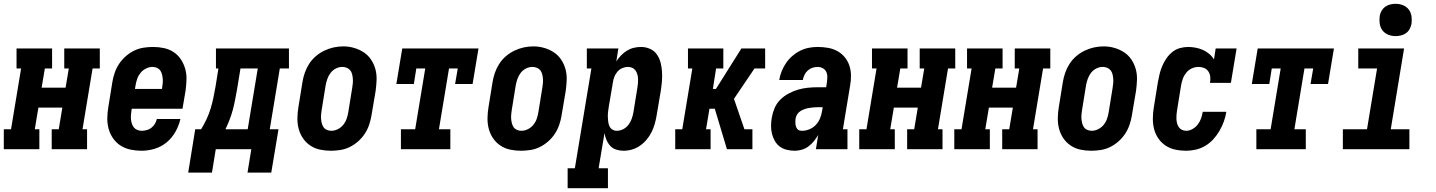

<svg xmlns="http://www.w3.org/2000/svg" viewBox="-35 -785 7555 1010"><path d="M-15 0V-105H23L76 -425H52V-530H239V-425H201L184 -324H310L327 -425H303V-530H490V-425H452L399 -105H423V0H237V-105H274L293 -219H167L148 -105H172V0Z M710 8Q680 8 651.5 2Q623 -4 599.5 -19Q576 -34 560 -57Q544 -80 536.5 -107Q529 -134 529.5 -164Q530 -194 535 -223L556 -353Q560 -378 568.5 -402.5Q577 -427 591.5 -449Q606 -471 626.5 -489Q647 -507 670.5 -518.5Q694 -530 719.5 -534Q745 -538 770 -538Q799 -538 827.5 -532Q856 -526 879 -510.5Q902 -495 917 -472Q932 -449 939.5 -422Q947 -395 946 -365.5Q945 -336 941 -307L925 -213H658L657 -206Q655 -194 654 -182Q653 -170 654 -158Q655 -146 658.5 -135Q662 -124 669 -115Q676 -106 687 -101.5Q698 -97 710 -97Q723 -97 736.5 -100.5Q750 -104 761 -112.5Q772 -121 779.5 -133Q787 -145 790 -159H914Q906 -124 888 -92Q870 -60 842 -36.5Q814 -13 779 -2.5Q744 8 710 8ZM675 -317H817L818 -324Q820 -336 821 -348Q822 -360 821 -371.5Q820 -383 817 -394.5Q814 -406 807.5 -415Q801 -424 790 -428.5Q779 -433 767 -433Q750 -433 733 -424.5Q716 -416 704.5 -402Q693 -388 687 -371Q681 -354 678 -336Z M955 123 992 -105H1023Q1039 -131 1052 -159Q1065 -187 1073.5 -215.5Q1082 -244 1088 -273Q1094 -302 1099 -331L1114 -425H1101V-530H1485V-425H1437L1384 -105H1430L1392 123H1267L1287 0H1100L1080 123ZM1268 -105 1321 -425H1230L1212 -315Q1207 -288 1202 -261.5Q1197 -235 1190 -208.5Q1183 -182 1173 -156Q1163 -130 1151 -105Z M1705 8Q1676 8 1648 2Q1620 -4 1597 -19.5Q1574 -35 1558.5 -58Q1543 -81 1536 -108Q1529 -135 1529.5 -164.5Q1530 -194 1535 -223L1556 -353Q1560 -378 1568.5 -402.5Q1577 -427 1591.5 -449.5Q1606 -472 1626.5 -489.5Q1647 -507 1671 -518.5Q1695 -530 1720 -535.5Q1745 -541 1771 -541Q1800 -541 1827.5 -533Q1855 -525 1878 -510Q1901 -495 1916.5 -472Q1932 -449 1939.5 -422Q1947 -395 1946 -365.5Q1945 -336 1941 -307L1919 -177Q1915 -152 1906.5 -127.5Q1898 -103 1883.5 -81Q1869 -59 1848.5 -41Q1828 -23 1804.5 -11.5Q1781 0 1755.5 4Q1730 8 1705 8ZM1708 -97Q1725 -97 1742 -105.5Q1759 -114 1770.5 -128Q1782 -142 1788 -159Q1794 -176 1797 -194L1818 -324Q1820 -336 1821 -348Q1822 -360 1821 -372Q1820 -384 1817 -395.5Q1814 -407 1807 -415.5Q1800 -424 1789 -428.5Q1778 -433 1766 -433Q1748 -433 1731.5 -424.5Q1715 -416 1704 -401.5Q1693 -387 1687 -370Q1681 -353 1678 -336L1657 -206Q1655 -194 1654 -182Q1653 -170 1654 -158.5Q1655 -147 1658 -135.5Q1661 -124 1667.5 -115Q1674 -106 1685 -101.5Q1696 -97 1708 -97Z M2074 0V-105H2149L2202 -425H2155L2142 -343H2050L2081 -530H2482L2451 -343H2359L2373 -425H2327L2274 -105H2334V0Z M2705 8Q2676 8 2648 2Q2620 -4 2597 -19.5Q2574 -35 2558.5 -58Q2543 -81 2536 -108Q2529 -135 2529.5 -164.5Q2530 -194 2535 -223L2556 -353Q2560 -378 2568.5 -402.5Q2577 -427 2591.5 -449.5Q2606 -472 2626.5 -489.5Q2647 -507 2671 -518.5Q2695 -530 2720 -535.5Q2745 -541 2771 -541Q2800 -541 2827.5 -533Q2855 -525 2878 -510Q2901 -495 2916.5 -472Q2932 -449 2939.5 -422Q2947 -395 2946 -365.5Q2945 -336 2941 -307L2919 -177Q2915 -152 2906.5 -127.5Q2898 -103 2883.5 -81Q2869 -59 2848.5 -41Q2828 -23 2804.5 -11.5Q2781 0 2755.5 4Q2730 8 2705 8ZM2708 -97Q2725 -97 2742 -105.5Q2759 -114 2770.5 -128Q2782 -142 2788 -159Q2794 -176 2797 -194L2818 -324Q2820 -336 2821 -348Q2822 -360 2821 -372Q2820 -384 2817 -395.5Q2814 -407 2807 -415.5Q2800 -424 2789 -428.5Q2778 -433 2766 -433Q2748 -433 2731.5 -424.5Q2715 -416 2704 -401.5Q2693 -387 2687 -370Q2681 -353 2678 -336L2657 -206Q2655 -194 2654 -182Q2653 -170 2654 -158.5Q2655 -147 2658 -135.5Q2661 -124 2667.5 -115Q2674 -106 2685 -101.5Q2696 -97 2708 -97Z M2951 205V100H2989L3076 -425H3052V-530H3218L3207 -462Q3218 -479 3232 -493.5Q3246 -508 3263 -518.5Q3280 -529 3299 -533.5Q3318 -538 3337 -538Q3362 -538 3384.5 -528Q3407 -518 3420.5 -498.5Q3434 -479 3440 -455.5Q3446 -432 3447.5 -407.5Q3449 -383 3447 -357.5Q3445 -332 3441 -307L3419 -177Q3415 -154 3409 -132.5Q3403 -111 3392.5 -90Q3382 -69 3366.5 -50.5Q3351 -32 3331.5 -18.5Q3312 -5 3290 1.5Q3268 8 3245 8Q3225 8 3206.5 2Q3188 -4 3175.5 -17.5Q3163 -31 3155.5 -48.5Q3148 -66 3145 -85L3114 100H3163V205ZM3209 -97Q3227 -97 3243.5 -105.5Q3260 -114 3271 -128.5Q3282 -143 3288 -160Q3294 -177 3297 -194L3318 -324Q3320 -336 3321 -348Q3322 -360 3321.5 -371.5Q3321 -383 3317.5 -394.5Q3314 -406 3307.5 -415Q3301 -424 3290.5 -428.5Q3280 -433 3268 -433Q3253 -433 3238 -426.5Q3223 -420 3212.5 -407.5Q3202 -395 3196.5 -380.5Q3191 -366 3189 -351L3167 -221Q3165 -208 3163.5 -195Q3162 -182 3162.5 -169.5Q3163 -157 3164.5 -144.5Q3166 -132 3171 -121Q3176 -110 3186.5 -103.5Q3197 -97 3209 -97Z M3517 0V-105H3554L3607 -425H3584V-530H3770V-425H3732L3715 -317H3731L3865 -530H3990V-425H3934L3826 -265L3881 -105H3923V0H3789L3725 -213H3697L3679 -105H3703V0Z M4146 8Q4125 8 4104 3Q4083 -2 4067 -14Q4051 -26 4041 -43.5Q4031 -61 4026 -81Q4021 -101 4021 -122.5Q4021 -144 4025 -166Q4029 -191 4039.5 -216Q4050 -241 4069.5 -260.5Q4089 -280 4113.5 -293Q4138 -306 4163.5 -313.5Q4189 -321 4215 -323.5Q4241 -326 4266 -326H4311L4315 -353Q4317 -367 4317 -381.5Q4317 -396 4311 -408Q4305 -420 4292.5 -426.5Q4280 -433 4266 -433Q4253 -433 4239 -428.5Q4225 -424 4214 -414Q4203 -404 4197 -391Q4191 -378 4188 -364H4064Q4068 -388 4077 -410.5Q4086 -433 4100 -453.5Q4114 -474 4133 -490.5Q4152 -507 4174 -518Q4196 -529 4219.5 -533.5Q4243 -538 4266 -538Q4293 -538 4319.5 -533.5Q4346 -529 4368.5 -517Q4391 -505 4407.5 -485.5Q4424 -466 4432.5 -441.5Q4441 -417 4441.5 -390Q4442 -363 4437 -335L4399 -105H4423V0H4257L4269 -75Q4259 -58 4246.5 -42.5Q4234 -27 4218 -15Q4202 -3 4183 2.5Q4164 8 4146 8Q4146 8 4146 8Q4146 8 4146 8ZM4185 -97Q4204 -97 4224 -105.5Q4244 -114 4258 -129.5Q4272 -145 4279.5 -164.5Q4287 -184 4290 -204L4293 -221H4266Q4255 -221 4243.5 -220Q4232 -219 4220.5 -217Q4209 -215 4197.5 -211Q4186 -207 4175.5 -200.5Q4165 -194 4158.5 -183.5Q4152 -173 4150 -161Q4149 -154 4149 -146.5Q4149 -139 4149.5 -132Q4150 -125 4152.5 -118.5Q4155 -112 4159 -106.5Q4163 -101 4170 -99Q4177 -97 4185 -97Z M4485 0V-105H4523L4576 -425H4552V-530H4739V-425H4701L4684 -324H4810L4827 -425H4803V-530H4990V-425H4952L4899 -105H4923V0H4737V-105H4774L4793 -219H4667L4648 -105H4672V0Z M4985 0V-105H5023L5076 -425H5052V-530H5239V-425H5201L5184 -324H5310L5327 -425H5303V-530H5490V-425H5452L5399 -105H5423V0H5237V-105H5274L5293 -219H5167L5148 -105H5172V0Z M5705 8Q5676 8 5648 2Q5620 -4 5597 -19.5Q5574 -35 5558.5 -58Q5543 -81 5536 -108Q5529 -135 5529.5 -164.5Q5530 -194 5535 -223L5556 -353Q5560 -378 5568.5 -402.5Q5577 -427 5591.5 -449.5Q5606 -472 5626.5 -489.5Q5647 -507 5671 -518.5Q5695 -530 5720 -535.5Q5745 -541 5771 -541Q5800 -541 5827.5 -533Q5855 -525 5878 -510Q5901 -495 5916.5 -472Q5932 -449 5939.5 -422Q5947 -395 5946 -365.5Q5945 -336 5941 -307L5919 -177Q5915 -152 5906.5 -127.5Q5898 -103 5883.5 -81Q5869 -59 5848.5 -41Q5828 -23 5804.5 -11.5Q5781 0 5755.5 4Q5730 8 5705 8ZM5708 -97Q5725 -97 5742 -105.5Q5759 -114 5770.5 -128Q5782 -142 5788 -159Q5794 -176 5797 -194L5818 -324Q5820 -336 5821 -348Q5822 -360 5821 -372Q5820 -384 5817 -395.5Q5814 -407 5807 -415.5Q5800 -424 5789 -428.5Q5778 -433 5766 -433Q5748 -433 5731.5 -424.5Q5715 -416 5704 -401.5Q5693 -387 5687 -370Q5681 -353 5678 -336L5657 -206Q5655 -194 5654 -182Q5653 -170 5654 -158.5Q5655 -147 5658 -135.5Q5661 -124 5667.5 -115Q5674 -106 5685 -101.5Q5696 -97 5708 -97Z M6205 8Q6175 8 6147 2Q6119 -4 6096 -19.5Q6073 -35 6057.5 -58Q6042 -81 6035.5 -108Q6029 -135 6029.5 -164.5Q6030 -194 6035 -223L6056 -353Q6060 -375 6065 -396Q6070 -417 6079 -438Q6088 -459 6101 -478Q6114 -497 6132 -511.5Q6150 -526 6172 -532Q6194 -538 6215 -538Q6235 -538 6255.5 -534Q6276 -530 6293.5 -522Q6311 -514 6326 -501.5Q6341 -489 6351 -472L6360 -530H6470L6440 -349H6330Q6333 -365 6331.5 -380.5Q6330 -396 6322 -408.5Q6314 -421 6300 -427Q6286 -433 6270 -433Q6252 -433 6235 -425.5Q6218 -418 6206 -403.5Q6194 -389 6187.5 -371.5Q6181 -354 6178 -336L6157 -206Q6155 -194 6154 -182.5Q6153 -171 6153.5 -159Q6154 -147 6157 -136Q6160 -125 6166 -116Q6172 -107 6182.5 -102Q6193 -97 6205 -97Q6222 -97 6238.5 -106.5Q6255 -116 6266 -130.5Q6277 -145 6283 -162Q6289 -179 6292 -197H6416Q6412 -171 6403 -146Q6394 -121 6380.5 -97.5Q6367 -74 6348 -53Q6329 -32 6305.5 -18Q6282 -4 6256 2Q6230 8 6205 8Z M6574 0V-105H6649L6702 -425H6655L6642 -343H6550L6581 -530H6982L6951 -343H6859L6873 -425H6827L6774 -105H6834V0Z M7029 0V-105H7156L7209 -425H7110V-530H7351L7281 -105H7379V0ZM7306 -595Q7286 -595 7267.5 -602.5Q7249 -610 7237.5 -625Q7226 -640 7223 -660Q7220 -680 7223 -701Q7225 -715 7232.5 -728Q7240 -741 7252 -749.5Q7264 -758 7278 -761.5Q7292 -765 7306 -765Q7327 -765 7345.5 -757.5Q7364 -750 7375.5 -735Q7387 -720 7390 -700Q7393 -680 7390 -659Q7387 -645 7380 -632Q7373 -619 7361 -610.5Q7349 -602 7334.5 -598.5Q7320 -595 7306 -595Z"/></svg>

Font: Iosevka Curly Slab XBdObl
Style: Regular
Weight: 800
Italic angle: -9°
Monospace: yes
Designer: Belleve Invis
Foundry: Belleve Invis
Version: Version 11.1.0; ttfautohint (v1.8.3)